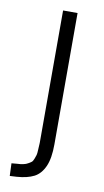

<svg xmlns="http://www.w3.org/2000/svg" viewBox="-81 -568 420 772"><g transform="rotate(10 128.5 -182.0)"><path d="M171.4 -528.3H112.3V-21V12.7Q111.8 23.4 110.8 40Q110.4 54.7 108.4 62.5Q106.4 68.8 102.5 79.1Q98.6 89.4 93.8 92.8Q87.4 97.7 80.6 101.1Q73.7 105.5 62 107.9Q50.8 110.4 37.1 110.8L14.6 112.8L16.6 164.1L44.4 162.6Q87.4 159.7 115.2 145.5Q141.6 131.8 156.7 98.1Q171.4 64.9 171.4 7.8Z"/></g></svg>

Font: My Font
Style: ExtraLight
Weight: 500
Designer: Vernon Adams
Foundry: newtypography
Version: Version 0.001